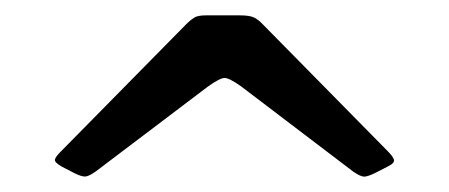

<svg xmlns="http://www.w3.org/2000/svg" viewBox="-20 -790 585 250"><path d="M251 -677.5 105 -567Q96.5 -561 91.8 -560.2Q87 -559.5 77 -564.5L60.5 -573Q51 -578.5 51.5 -582Q52 -585.5 58.5 -592L223 -759Q228 -764 232.8 -767Q237.5 -770 248 -770H292.5Q305.5 -770 311.2 -767Q317 -764 323 -757.5L485 -593Q492 -586 493 -581.8Q494 -577.5 484.5 -573L470 -565.5Q459 -560 454.2 -560Q449.5 -560 440 -566.5L294 -677.5Q278.5 -688.5 272.5 -688.5Q266.5 -688.5 251 -677.5Z"/></svg>

Font: Besley SemiBold
Style: Regular
Weight: 600
Designer: Owen Earl
Foundry: indestructible type*
Version: Version 2.001; ttfautohint (v1.8.3)